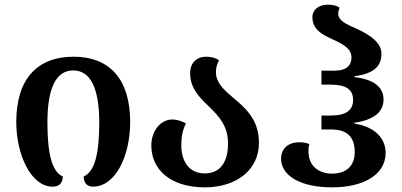

<svg xmlns="http://www.w3.org/2000/svg" viewBox="-20 -793 1729 826"><path d="M206 10C237 10 250 -8 250 -34C204 -54 184 -130 184 -266C184 -412 220 -490 295 -490C369 -490 407 -414 407 -266C407 -133 388 -54 340 -34C340 -8 353 10 380 10C478 10 540 -124 540 -268C540 -453 451 -549 297 -549C139 -549 50 -452 50 -268C50 -126 114 10 206 10Z M861 13C995 13 1094 -60 1094 -179C1094 -283 1031 -332 978 -377C941 -409 909 -438 909 -483C909 -502 914 -518 922 -533C910 -543 892 -549 867 -549C825 -549 798 -522 798 -478C798 -412 840 -372 882 -332C921 -293 961 -252 961 -176C961 -95 927 -47 861 -47C797 -47 760 -94 760 -169C760 -206 765 -232 780 -262C762 -272 741 -279 722 -279C669 -279 631 -228 631 -167C631 -64 713 13 861 13Z M1409 13C1543 13 1639 -41 1639 -135C1639 -201 1588 -249 1505 -261V-265C1588 -277 1630 -311 1630 -365C1630 -418 1588 -452 1505 -461V-465C1585 -476 1621 -505 1621 -562C1621 -618 1553 -653 1495 -678C1460 -693 1435 -710 1435 -733C1435 -742 1437 -749 1441 -760C1430 -768 1414 -773 1391 -773C1352 -773 1324 -752 1324 -719C1324 -667 1365 -645 1406 -626C1450 -606 1492 -586 1492 -547C1492 -507 1466 -489 1418 -489H1363V-429H1401C1469 -429 1499 -408 1499 -363C1499 -319 1469 -296 1404 -296H1363V-236H1404C1472 -236 1506 -206 1506 -138C1506 -81 1471 -46 1409 -46C1348 -46 1307 -82 1307 -141C1307 -151 1307 -161 1311 -173C1300 -178 1284 -181 1268 -181C1213 -181 1189 -146 1189 -112C1189 -34 1277 13 1409 13Z"/></svg>

Font: Noto Serif Georgian SemiBold
Style: Regular
Weight: 600
Designer: Monotype Design Team, Akaki Razmadze
Foundry: Google LLC
Version: Version 2.003